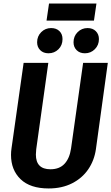

<svg xmlns="http://www.w3.org/2000/svg" viewBox="-20 -1046 627 1081"><path d="M520 -206Q511 -143 477 -93Q443 -43 386 -14Q329 15 254 15Q150 15 96 -37Q42 -89 42 -174Q42 -193 45 -212L113 -692H252L184 -206Q182 -186 182 -176Q182 -93 264 -93Q315 -93 343.5 -124Q372 -155 380 -210L448 -692H587ZM189 -808Q189 -842 212 -865Q235 -888 268 -888Q297 -888 314.5 -871Q332 -854 332 -826Q332 -791 309 -768.5Q286 -746 253 -746Q224 -746 206.5 -763.5Q189 -781 189 -808ZM394 -808Q394 -842 417 -865Q440 -888 473 -888Q502 -888 519.5 -870.5Q537 -853 537 -826Q537 -792 514 -769Q491 -746 458 -746Q429 -746 411.5 -763.5Q394 -781 394 -808ZM242 -930 256 -1026H523L509 -930Z"/></svg>

Font: Fira Sans Condensed SemiBold
Style: Italic
Weight: 600
Width: 3
Italic angle: -8°
Designer: bBox Type GmbH & Carrois Corporate GbR & Edenspiekermann AG
Foundry: bBox Type GmbH & Carrois Corporate GbR & Edenspiekermann AG
Version: Version 4.301